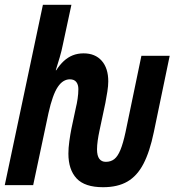

<svg xmlns="http://www.w3.org/2000/svg" viewBox="-26 -780 735 809"><path d="M408.2 8.8Q331.1 8.8 296.6 -28.3Q262.2 -65.4 262.2 -132.8Q262.2 -156.2 266.1 -184.8Q270 -213.4 274.9 -237.8L293.9 -327.1Q297.9 -342.8 301 -363.8Q304.2 -384.8 304.2 -404.8Q304.2 -423.3 295.4 -434.6Q286.6 -445.8 268.1 -445.8Q254.4 -445.8 241.7 -438.2Q229 -430.7 217.8 -414.1Q206.5 -397.5 196.8 -370.1Q187 -342.8 178.2 -303.2L113.8 0H-5.9L154.8 -759.8H274.9L238.8 -591.8Q233.9 -566.4 225.6 -538.3Q217.3 -510.3 209 -483.9H210.9Q225.6 -506.8 242.7 -522.7Q259.8 -538.6 280.5 -546.9Q301.3 -555.2 326.2 -555.2Q375 -555.2 402.6 -523.9Q430.2 -492.7 430.2 -437Q430.2 -418.5 426.3 -393.8Q422.4 -369.1 418 -346.2L393.1 -229Q388.7 -209 385.7 -187.7Q382.8 -166.5 382.8 -150.9Q382.8 -124 392.3 -111.1Q401.9 -98.1 419.9 -98.1Q440.9 -98.1 455.6 -109.6Q470.2 -121.1 481.4 -148.4Q492.7 -175.8 502.9 -223.1L569.8 -544.9H689L622.1 -223.1Q605 -140.6 578.4 -89.6Q551.8 -38.6 510.7 -14.9Q469.7 8.8 408.2 8.8Z"/></svg>

Font: Open Sans Condensed
Style: Italic
Weight: 400
Width: 3
Italic angle: -12°
Designer: Monotype Design Team
Foundry: Monotype Imaging Inc.
Version: Version 3.000